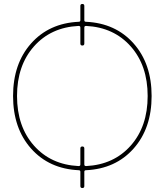

<svg xmlns="http://www.w3.org/2000/svg" viewBox="-20 -850 832 970"><path d="M377 -719Q237 -712 151.5 -615.5Q66 -519 66 -365Q66 -211 151.5 -114.5Q237 -18 377 -11Q386 -11 386 -19V-100Q386 -110 396 -110Q406 -110 406 -100V-19Q406 -11 415 -11Q555 -18 640.5 -114.5Q726 -211 726 -365Q726 -519 640.5 -615.5Q555 -712 415 -719Q406 -719 406 -711V-630Q406 -620 396 -620Q386 -620 386 -630V-711Q386 -719 377 -719ZM378 10Q228 3 137 -99.5Q46 -202 46 -365Q46 -528 137 -630.5Q228 -733 378 -740Q386 -740 386 -748V-820Q386 -830 396 -830Q406 -830 406 -820V-748Q406 -740 414 -740Q564 -733 655 -630.5Q746 -528 746 -365Q746 -202 655 -99.5Q564 3 414 10Q406 10 406 18V90Q406 100 396 100Q386 100 386 90V18Q386 10 378 10Z"/></svg>

Font: Rounded Mplus 1c Thin
Style: Regular
Weight: 250
Version: Version 1.059.20150529